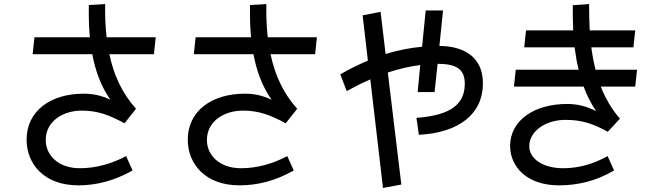

<svg xmlns="http://www.w3.org/2000/svg" viewBox="-20 -878 3240 953"><path d="M655 -338C584 -418 544 -508 523 -609H744L753 -693H509C503 -746 501 -801 502 -858L421 -853C420 -801 421 -747 426 -693H151L142 -609H438C453 -529 480 -451 528 -383C479 -406 438 -413 395 -413C231 -413 112 -327 112 -185C112 -63 200 42 369 42C458 42 549 19 638 -32L606 -103C531 -64 455 -43 376 -43C270 -43 207 -107 207 -183C207 -276 292 -329 386 -329C463 -329 521 -308 598 -266Z M1455 -338C1384 -418 1344 -508 1323 -609H1544L1553 -693H1309C1303 -746 1301 -801 1302 -858L1221 -853C1220 -801 1221 -747 1226 -693H951L942 -609H1238C1253 -529 1280 -451 1328 -383C1279 -406 1238 -413 1195 -413C1031 -413 912 -327 912 -185C912 -63 1000 42 1169 42C1258 42 1349 19 1438 -32L1406 -103C1331 -64 1255 -43 1176 -43C1070 -43 1007 -107 1007 -183C1007 -276 1092 -329 1186 -329C1263 -329 1321 -308 1398 -266Z M1972 38 1905 -518C1960 -536 2014 -549 2066 -555L2053 -421H2137L2152 -561C2153 -561 2154 -561 2155 -561C2250 -561 2287 -531 2287 -462C2287 -342 2187 -304 2047 -293L2059 -209C2259 -219 2377 -313 2377 -464C2377 -597 2281 -649 2161 -650L2179 -826H2093L2075 -646C2019 -641 1959 -630 1894 -610L1869 -819L1780 -802L1806 -577C1763 -559 1717 -537 1669 -509L1701 -426C1741 -448 1779 -467 1818 -484L1881 55Z M3057 -289C3016 -336 2985 -390 2962 -448H3133L3142 -532H2936C2927 -568 2920 -605 2915 -643H3124L3133 -727H2907C2905 -770 2904 -813 2904 -858L2823 -852C2823 -811 2823 -769 2825 -727H2591L2582 -643H2832C2837 -606 2843 -568 2852 -532H2540L2531 -448H2877C2893 -405 2913 -364 2939 -327C2885 -353 2841 -362 2795 -362C2631 -362 2512 -280 2512 -154C2512 -50 2595 42 2755 42C2844 42 2937 22 3028 -32L2996 -103C2925 -64 2852 -43 2776 -43C2670 -43 2607 -93 2607 -152C2607 -228 2690 -283 2786 -283C2863 -283 2919 -267 2997 -224Z"/></svg>

Font: Smiley Sans Oblique
Style: Regular
Weight: 400
Italic angle: -8°
Designer: oooooohmygosh, Nagisa Chen, Janine Sui, Heda Shi, Jian Li
Foundry: atelierAnchor
Version: Version 2.0.1